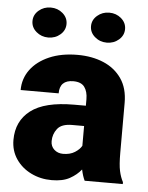

<svg xmlns="http://www.w3.org/2000/svg" viewBox="-53 -774 637 828"><g transform="rotate(5 265.5 -360.5)"><path d="M343.8 0Q334.5 -19 328.6 -47.4Q309.6 -23.4 279.5 -6.8Q249.5 9.8 201.7 9.8Q152.8 9.8 112.1 -10.3Q71.3 -30.3 46.9 -66.2Q22.5 -102.1 22.5 -148.9Q22.5 -230.5 82.5 -276.6Q142.6 -322.8 270 -322.8H320.8V-350.6Q320.8 -383.8 306.4 -403.6Q292 -423.3 257.8 -423.3Q199.2 -423.3 199.2 -365.7H34.7Q34.7 -415 63.2 -453.9Q91.8 -492.7 144 -515.4Q196.3 -538.1 266.6 -538.1Q329.6 -538.1 379.2 -517.1Q428.7 -496.1 457.5 -454.3Q486.3 -412.6 486.3 -349.6V-133.3Q486.3 -81.5 492.2 -54.9Q498 -28.3 508.8 -8.3V0ZM240.7 -107.4Q271 -107.4 291.5 -120.4Q312 -133.3 320.8 -149.4V-234.9H269Q223.1 -234.9 205.1 -211.4Q187 -188 187 -157.7Q187 -135.3 202.4 -121.3Q217.8 -107.4 240.7 -107.4ZM59.6 -666.5Q59.6 -693.8 81.5 -712.6Q103.5 -731.4 133.3 -731.4Q163.6 -731.4 185.3 -712.6Q207 -693.8 207 -666.5Q207 -639.2 185.3 -620.4Q163.6 -601.6 133.3 -601.6Q103.5 -601.6 81.5 -620.4Q59.6 -639.2 59.6 -666.5ZM313 -666.5Q313 -693.8 335 -712.6Q356.9 -731.4 386.7 -731.4Q417 -731.4 438.7 -712.6Q460.4 -693.8 460.4 -666.5Q460.4 -639.2 438.7 -620.4Q417 -601.6 386.7 -601.6Q356.9 -601.6 335 -620.4Q313 -639.2 313 -666.5Z"/></g></svg>

Font: Vazirmatn RD UI Black
Style: Regular
Weight: 900
Designer: Saber Rastikerdar
Foundry: Saber Rastikerdar
Version: Version 33.003